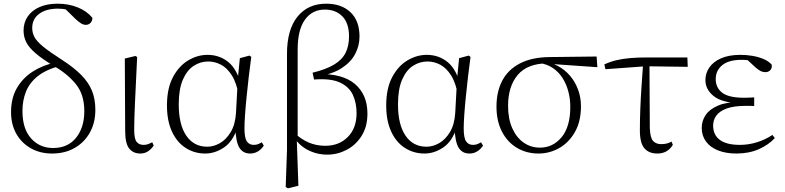

<svg xmlns="http://www.w3.org/2000/svg" viewBox="-20 -820 4265 1043"><path d="M263 14Q198 14 147.5 -14.5Q97 -43 68.5 -93.5Q40 -144 40 -211Q40 -287 72 -342Q104 -397 159 -432Q214 -467 284 -481V-487L306 -462Q230 -442 185 -406Q140 -370 121 -322Q102 -274 102 -217Q102 -120 149 -68Q196 -16 268 -16Q349 -16 393.5 -72Q438 -128 438 -216Q438 -305 394 -360.5Q350 -416 277 -459Q210 -499 173.5 -530.5Q137 -562 122.5 -591Q108 -620 108 -654Q108 -698 131 -731Q154 -764 195.5 -782Q237 -800 293 -800Q352 -800 402 -780Q452 -760 482 -723Q482 -707 472 -696Q462 -685 446 -685Q433 -685 419.5 -693.5Q406 -702 389 -718L326 -780L384 -771L389 -750Q369 -762 345 -767.5Q321 -773 295 -773Q231 -773 193 -745Q155 -717 155 -668Q155 -642 167 -619Q179 -596 213.5 -567.5Q248 -539 315 -496Q382 -453 422 -412Q462 -371 480 -326Q498 -281 498 -223Q498 -154 468.5 -100.5Q439 -47 386 -16.5Q333 14 263 14Z M742 14Q704 14 682 -13Q660 -40 660 -109L658 -502L716 -516L725 -510Q721 -424 718 -362.5Q715 -301 713 -256.5Q711 -212 710 -178Q709 -144 709 -114Q709 -65 722.5 -49Q736 -33 760 -33Q775 -33 786 -37.5Q797 -42 807 -47L815 -30Q806 -14 787 0Q768 14 742 14Z M1095 14Q1036 14 988.5 -16.5Q941 -47 914 -105.5Q887 -164 887 -247Q887 -340 919.5 -401Q952 -462 1002.5 -492Q1053 -522 1107 -522Q1173 -522 1221.5 -482Q1270 -442 1292 -349H1300L1278 -296Q1266 -368 1240 -409.5Q1214 -451 1180.5 -468.5Q1147 -486 1111 -486Q1069 -486 1032.5 -462.5Q996 -439 973.5 -387.5Q951 -336 951 -253Q951 -143 992 -83Q1033 -23 1106 -23Q1140 -23 1174 -42Q1208 -61 1233 -102Q1258 -143 1262 -207L1272 -393L1283 -504L1335 -518L1345 -511Q1338 -461 1331.5 -404.5Q1325 -348 1319.5 -293.5Q1314 -239 1311 -194.5Q1308 -150 1308 -123Q1308 -71 1321 -52Q1334 -33 1358 -33Q1372 -33 1382 -37Q1392 -41 1402 -47L1413 -29Q1401 -10 1382 2Q1363 14 1339 14Q1300 14 1280.5 -17.5Q1261 -49 1258 -128H1270Q1246 -52 1197 -19Q1148 14 1095 14Z M1532 196 1539 -5V-527Q1539 -659 1596 -729.5Q1653 -800 1752 -800Q1835 -800 1884 -753.5Q1933 -707 1933 -621Q1933 -572 1909.5 -527Q1886 -482 1835.5 -449.5Q1785 -417 1705 -405V-418Q1842 -421 1909 -363Q1976 -305 1976 -203Q1976 -132 1944.5 -82Q1913 -32 1863 -6Q1813 20 1758 20Q1700 20 1650 -6.5Q1600 -33 1568 -88H1566L1575 -101Q1615 -64 1656.5 -46Q1698 -28 1747 -28Q1822 -28 1869.5 -76Q1917 -124 1917 -205Q1917 -262 1896.5 -305.5Q1876 -349 1826 -372Q1776 -395 1686 -388L1678 -425Q1752 -443 1795.5 -469.5Q1839 -496 1857.5 -533.5Q1876 -571 1876 -622Q1876 -694 1840 -731Q1804 -768 1745 -768Q1676 -768 1636.5 -713Q1597 -658 1597 -551V-74L1592 -66L1601 189L1544 203Z M2286 14Q2227 14 2179.5 -16.5Q2132 -47 2105 -105.5Q2078 -164 2078 -247Q2078 -340 2110.5 -401Q2143 -462 2193.5 -492Q2244 -522 2298 -522Q2364 -522 2412.5 -482Q2461 -442 2483 -349H2491L2469 -296Q2457 -368 2431 -409.5Q2405 -451 2371.5 -468.5Q2338 -486 2302 -486Q2260 -486 2223.5 -462.5Q2187 -439 2164.5 -387.5Q2142 -336 2142 -253Q2142 -143 2183 -83Q2224 -23 2297 -23Q2331 -23 2365 -42Q2399 -61 2424 -102Q2449 -143 2453 -207L2463 -393L2474 -504L2526 -518L2536 -511Q2529 -461 2522.5 -404.5Q2516 -348 2510.5 -293.5Q2505 -239 2502 -194.5Q2499 -150 2499 -123Q2499 -71 2512 -52Q2525 -33 2549 -33Q2563 -33 2573 -37Q2583 -41 2593 -47L2604 -29Q2592 -10 2573 2Q2554 14 2530 14Q2491 14 2471.5 -17.5Q2452 -49 2449 -128H2461Q2437 -52 2388 -19Q2339 14 2286 14Z M2905 14Q2840 14 2788 -17Q2736 -48 2706.5 -105.5Q2677 -163 2677 -241Q2677 -322 2708.5 -382Q2740 -442 2804.5 -475.5Q2869 -509 2966 -510L3221 -513L3225 -455L2967 -473L2954 -476Q2845 -475 2792.5 -413Q2740 -351 2740 -245Q2740 -174 2763 -123Q2786 -72 2825 -45Q2864 -18 2913 -18Q2984 -18 3031 -75Q3078 -132 3078 -239Q3078 -284 3067 -324.5Q3056 -365 3035 -397.5Q3014 -430 2982.5 -451Q2951 -472 2909 -478L2919 -487Q2968 -484 3008 -463Q3048 -442 3076.5 -408.5Q3105 -375 3120.5 -332.5Q3136 -290 3136 -243Q3136 -161 3103.5 -103.5Q3071 -46 3018.5 -16Q2966 14 2905 14Z M3269 -444 3263 -470Q3295 -485 3329 -493Q3363 -501 3404 -504.5Q3445 -508 3498 -508H3714L3716 -457L3488 -460ZM3551 14Q3505 14 3480.5 -14.5Q3456 -43 3456 -111Q3456 -170 3458.5 -232.5Q3461 -295 3465.5 -358Q3470 -421 3474 -481H3508L3510 -125Q3512 -71 3528 -54Q3544 -37 3572 -37Q3589 -37 3602.5 -40.5Q3616 -44 3628 -51L3635 -33Q3622 -11 3601 1.5Q3580 14 3551 14Z M3980 14Q3923 14 3880.5 -3Q3838 -20 3815 -51.5Q3792 -83 3792 -125Q3792 -164 3813.5 -195.5Q3835 -227 3881 -246.5Q3927 -266 4000 -267V-259Q3902 -262 3857 -298Q3812 -334 3812 -385Q3812 -422 3833 -453Q3854 -484 3896.5 -503Q3939 -522 4003 -522Q4036 -522 4068 -516.5Q4100 -511 4127.5 -499.5Q4155 -488 4172 -469Q4175 -450 4164.5 -439Q4154 -428 4139 -428Q4124 -428 4113 -433.5Q4102 -439 4085 -453L4030 -504L4084 -502L4088 -485Q4063 -490 4046 -492.5Q4029 -495 4009 -495Q3939 -495 3903.5 -466Q3868 -437 3868 -390Q3868 -344 3903 -316.5Q3938 -289 4023 -289Q4034 -289 4046.5 -289.5Q4059 -290 4077 -291V-244Q4059 -245 4050.5 -245Q4042 -245 4034 -245Q3965 -245 3926 -230Q3887 -215 3870.5 -191Q3854 -167 3854 -138Q3854 -87 3890.5 -60Q3927 -33 3999 -33Q4046 -33 4091.5 -47Q4137 -61 4176 -87L4189 -70Q4155 -33 4102 -9.5Q4049 14 3980 14Z"/></svg>

Font: Source Han Serif JP VF
Style: Regular
Weight: 250
Designer: Ryoko NISHIZUKA 西塚涼子 (kana & ideographs); Frank Grießhammer (Latin, Greek & Cyrillic); Wenlong ZHANG 张文龙 (bopomofo); San
Foundry: Adobe
Version: Version 2.001;hotconv 1.1.0;makeotfexe 2.6.0